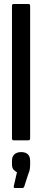

<svg xmlns="http://www.w3.org/2000/svg" viewBox="-20 -703 211 962"><path d="M48 0Q40 0 40 -10V-673Q40 -683 48 -683H123Q131 -683 131 -673V-10Q131 0 123 0ZM55 239Q47 239 49 230L65 160Q55 155 47.5 146.5Q40 138 40 119V103Q40 81 52.5 70Q65 59 86 59Q108 59 119.5 70Q131 81 131 103V119Q131 133 129.5 144Q128 155 122 168L101 233Q98 239 93 239Z"/></svg>

Font: Sofia Sans Extra Condensed SemiBold
Style: Regular
Weight: 600
Designer: Botio Nikoltchev, Ani Petrova
Foundry: lettersoup
Version: Version 4.101